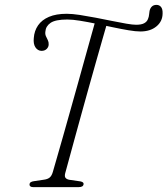

<svg xmlns="http://www.w3.org/2000/svg" viewBox="-20 -767 687 787"><path d="M253.5 -710.5Q276 -710.5 306.8 -705.8Q337.5 -701 372 -694.5Q406.5 -688 439 -681.2Q471.5 -674.5 497.8 -670Q524 -665.5 538 -665.5Q559.5 -665.5 571 -671.8Q582.5 -678 586.5 -689Q590.5 -698.5 591 -706.8Q591.5 -715 593 -722Q595.5 -733.5 602.5 -740.2Q609.5 -747 621.5 -747Q633 -747 640 -738.5Q647 -730 646.5 -712.5Q646.5 -679.5 621.2 -658.8Q596 -638 555.5 -638Q536 -638 506.5 -643Q477 -648 442.8 -655.2Q408.5 -662.5 373.8 -669.8Q339 -677 308.2 -682Q277.5 -687 256 -687Q207 -687 187.2 -673.2Q167.5 -659.5 166 -637.5Q164.5 -627 168.2 -618.8Q172 -610.5 176 -602.5Q180 -594.5 179.5 -585Q179.5 -574.5 171.5 -566.5Q163.5 -558.5 150 -558.5Q134.5 -559 125.2 -573Q116 -587 118.5 -611Q120.5 -640.5 136 -663Q151.5 -685.5 180.8 -698Q210 -710.5 253.5 -710.5ZM247 -56Q244 -43.5 248.8 -37.8Q253.5 -32 264.5 -30L309.5 -23.5Q324.5 -20.5 322.5 -11.5Q321.5 -5.5 316.5 -2.8Q311.5 0 302.5 0H115.5Q108 0 104.2 -3.2Q100.5 -6.5 101 -11Q101.5 -17.5 106.5 -20.5Q111.5 -23.5 120 -24.5L160.5 -30.5Q175.5 -32.5 183.8 -39.5Q192 -46.5 196.5 -62Q203 -85 214.2 -123.5Q225.5 -162 239.2 -210.8Q253 -259.5 268.2 -313.8Q283.5 -368 298.8 -422.8Q314 -477.5 328 -527.8Q342 -578 353.5 -619.2Q365 -660.5 372.5 -687L420.5 -677.5Q412.5 -650 400.5 -608Q388.5 -566 374 -515Q359.5 -464 344.2 -409.2Q329 -354.5 314 -300.5Q299 -246.5 286 -198.8Q273 -151 262.8 -113.8Q252.5 -76.5 247 -56Z"/></svg>

Font: Fraunces 72pt Soft Wonky ExtraLight
Style: Italic
Weight: 250
Italic angle: -16°
Version: Version 1.000;[b76b70a41]